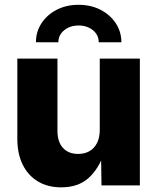

<svg xmlns="http://www.w3.org/2000/svg" viewBox="-20 -783 664 811"><path d="M238.3 8.3Q181.6 8.3 139.9 -16.8Q98.1 -42 75.7 -87.9Q53.2 -133.8 53.2 -196.3V-535.6H222.7V-230Q222.7 -184.1 245.8 -158.4Q269 -132.8 310.1 -132.8Q337.4 -132.8 357.9 -144.5Q378.4 -156.2 389.9 -179.2Q401.4 -202.1 401.4 -234.9V-535.6H570.8V0H408.7L406.7 -137.7H419.9Q398.4 -71.8 354.7 -31.7Q311 8.3 238.3 8.3ZM312 -762.7Q363.8 -762.7 404.5 -741.7Q445.3 -720.7 469 -684.8Q492.7 -648.9 492.7 -604.5H397Q397 -635.3 372.6 -655.3Q348.1 -675.3 312 -675.3Q275.9 -675.3 251.2 -655.3Q226.6 -635.3 226.6 -604.5H131.8Q131.8 -648.9 155.3 -684.8Q178.7 -720.7 219.5 -741.7Q260.3 -762.7 312 -762.7Z"/></svg>

Font: Inter 20pt ExtraBold
Style: Regular
Weight: 800
Version: Version 4.001;git-66647c0bb